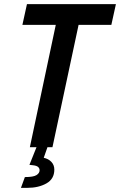

<svg xmlns="http://www.w3.org/2000/svg" viewBox="-20 -710 579 926"><path d="M88 -590 110 -690H539L517 -590H359L233 0H124L249 -590ZM81 196 100 144Q141 144 156 134.5Q171 125 171 111Q171 102 164 95.5Q157 89 139 87L122 85L162 -15L212 -9L191 51Q214 56 228 71Q242 86 242 108Q242 153 204 174.5Q166 196 112 196Z"/></svg>

Font: Radio Canada Condensed Medium
Style: Italic
Weight: 500
Width: 3
Italic angle: -12°
Designer: Charles Daoud, Etienne Aubert Bonn, Alexandre Saumier Demers, Jacques Le Bailly
Foundry: Radio-Canada
Version: Version 2.104; ttfautohint (v1.8.4.7-5d5b);gftools[0.9.28.de